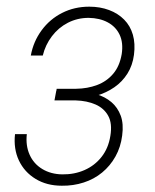

<svg xmlns="http://www.w3.org/2000/svg" viewBox="-20 -559 473 587"><path d="M215.8 -257.8 148.4 -258.3 153.3 -287.6H212.9Q247.6 -288.1 276.9 -299.1Q306.2 -310.1 325.9 -333.3Q345.7 -356.4 352.1 -393.6Q357.4 -428.2 345.7 -452.9Q334 -477.5 309.3 -490.7Q284.7 -503.9 251 -504.4Q216.8 -504.4 187.7 -489.5Q158.7 -474.6 138.7 -448.2Q118.7 -421.9 110.8 -389.2H74.2Q82 -432.1 107.2 -466.3Q132.3 -500.5 169.9 -519.5Q207.5 -538.6 252.9 -538.6Q286.1 -538.6 313.5 -528.3Q340.8 -518.1 359.6 -499Q378.4 -480 386.2 -452.9Q394 -425.8 389.6 -391.6Q385.3 -358.9 369.6 -334Q354 -309.1 329.6 -292.2Q305.2 -275.4 276.1 -266.8Q247.1 -258.3 215.8 -257.8ZM151.9 -280.8H213.9Q245.6 -279.8 273.4 -271.5Q301.3 -263.2 320.6 -246.8Q339.8 -230.5 349.1 -205.3Q358.4 -180.2 353.5 -144.5Q349.1 -109.4 333 -80.6Q316.9 -51.8 292.2 -31.5Q267.6 -11.2 235.8 -1Q204.1 9.3 168.9 8.8Q123 8.8 88.9 -12Q54.7 -32.7 37.8 -68.4Q21 -104 25.9 -148.9H62Q58.1 -113.8 70.6 -85.9Q83 -58.1 109.4 -42.2Q135.7 -26.4 170.4 -25.9Q207.5 -25.4 238.5 -39.1Q269.5 -52.7 290.5 -79.3Q311.5 -106 317.4 -143.6Q323.7 -181.2 311 -204.6Q298.3 -228 272.2 -239.5Q246.1 -251 211.4 -252H146.5Z"/></svg>

Font: Roboto Condensed ExtraLight
Style: Italic
Weight: 250
Italic angle: -12°
Designer: Christian Robertson
Foundry: Google
Version: Version 3.008; 2023